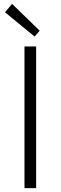

<svg xmlns="http://www.w3.org/2000/svg" viewBox="-20 -968 312 988"><path d="M106 0V-729H166V0ZM158.2 -779.8 5.9 -904.8 42 -948.2 184.1 -810.1Z"/></svg>

Font: Source Han Sans CN Light
Style: Regular
Weight: 300
Designer: Ryoko NISHIZUKA  (kana, bopomofo & ideographs); Paul D. Hunt (Latin, Greek & Cyrillic); Sandoll Communications , Soo-you
Foundry: Adobe
Version: Version 2.000;hotconv 1.0.107;makeotfexe 2.5.65593